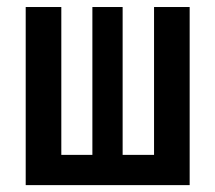

<svg xmlns="http://www.w3.org/2000/svg" viewBox="-20 -538 626 558"><path d="M54.7 0V-517.6H158.2V-87.9H248.5V-517.6H336.4V-87.9H427.7V-517.6H531.2V0Z"/></svg>

Font: CaskaydiaMono NF
Style: Regular
Weight: 400
Designer: Aaron Bell
Foundry: Saja Typeworks
Version: Version 2111.001; ttfautohint (v1.8.4);Nerd Fonts 3.1.1